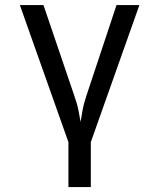

<svg xmlns="http://www.w3.org/2000/svg" viewBox="-20 -570 639 770"><path d="M254.4 180.2V0L59.6 -549.8H154.3L278.3 -185.1Q290.5 -150.9 295.2 -124.5Q299.8 -98.1 303.2 -81.1Q306.2 -98.1 310.5 -124.5Q314.9 -150.9 326.2 -185.1L447.3 -549.8H539.1L344.2 0V180.2Z"/></svg>

Font: UDEV Gothic 35
Style: Regular
Weight: 400
Version: v2.1.0; ttfautohint (v1.8.4.7-5d5b-dirty) -l 6 -r 45 -G 200 